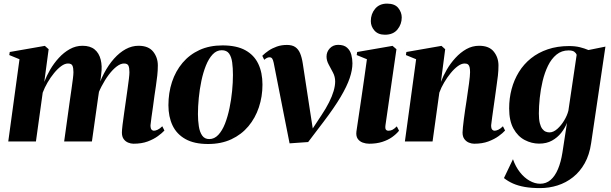

<svg xmlns="http://www.w3.org/2000/svg" viewBox="-20 -762 3290 1034"><path d="M242 -497 218.5 -321Q230.5 -353 250.2 -387Q270 -421 296.8 -450.2Q323.5 -479.5 355.8 -497.5Q388 -515.5 424.5 -515.5Q465.5 -515.5 489.5 -495.8Q513.5 -476 522.2 -441.2Q531 -406.5 525 -362.5Q524.5 -355 522.8 -342.5Q521 -330 518.8 -316.2Q516.5 -302.5 514.5 -291.5L499 -264.5Q516 -321 540.2 -367Q564.5 -413 594.2 -446.2Q624 -479.5 657.2 -497.5Q690.5 -515.5 726 -515.5Q779.5 -515.5 804.8 -484Q830 -452.5 830 -409.5Q830 -382.5 827 -355.2Q824 -328 819.8 -300.2Q815.5 -272.5 811.5 -244Q808.5 -218 804 -187.8Q799.5 -157.5 795.8 -130.8Q792 -104 790.5 -87.5Q790.5 -70 796 -64Q801.5 -58 808.5 -58Q817.5 -58 829.2 -63.5Q841 -69 854 -82L865.5 -59Q852.5 -45 830.2 -28.8Q808 -12.5 775.5 -0.2Q743 12 699 12Q685 12 670.2 6Q655.5 0 646 -13.2Q636.5 -26.5 636.5 -48.5Q636.5 -60.5 640 -90.2Q643.5 -120 648.8 -155.2Q654 -190.5 658 -219.5Q662.5 -253 667 -283.5Q671.5 -314 674.2 -337.5Q677 -361 677 -373Q677 -396.5 671.8 -408.2Q666.5 -420 647.5 -420Q629.5 -420 608.2 -403.8Q587 -387.5 566 -359.8Q545 -332 526.8 -296.8Q508.5 -261.5 497 -223.5L519.5 -315.5Q517 -298 515.8 -287.2Q514.5 -276.5 512.8 -266Q511 -255.5 508.5 -237.5L475 0H325.5L356 -219.5Q361 -253 365.2 -283.5Q369.5 -314 372.5 -337.5Q375.5 -361 375.5 -373Q375.5 -396.5 370.2 -408.2Q365 -420 346 -420Q329 -420 309.5 -405.8Q290 -391.5 271 -368.2Q252 -345 236 -317.5Q220 -290 210 -263L173.5 0H24.5L85 -443L30 -465.5L32.5 -482L221.5 -515Z M1178.5 -517.5Q1254 -517.5 1301.2 -491.5Q1348.5 -465.5 1371 -418.2Q1393.5 -371 1393.5 -306Q1393.5 -242 1374.2 -184.2Q1355 -126.5 1317.8 -82Q1280.5 -37.5 1226 -12Q1171.5 13.5 1100.5 13.5Q1026 13.5 978.8 -13Q931.5 -39.5 909.2 -86.5Q887 -133.5 887 -195.5Q887 -262 906.2 -320.5Q925.5 -379 963 -423.5Q1000.5 -468 1054.5 -492.8Q1108.5 -517.5 1178.5 -517.5ZM1174 -491.5Q1146.5 -491.5 1125.2 -469Q1104 -446.5 1089 -409Q1074 -371.5 1064.5 -326.2Q1055 -281 1050.5 -234.2Q1046 -187.5 1046 -147.5Q1046 -113 1050.8 -82Q1055.5 -51 1068.8 -32Q1082 -13 1107 -13Q1134.5 -13 1155.8 -35.8Q1177 -58.5 1191.8 -96.2Q1206.5 -134 1216 -179.8Q1225.5 -225.5 1230 -272Q1234.5 -318.5 1234.5 -358.5Q1234.5 -395 1230.5 -425.2Q1226.5 -455.5 1213.8 -473.5Q1201 -491.5 1174 -491.5Z M1454 -423.5Q1450.5 -440.5 1445.5 -447Q1440.5 -453.5 1431.5 -453.5Q1424.5 -453.5 1417.8 -450.2Q1411 -447 1403 -440L1392.5 -461.5Q1407 -476 1426.5 -489.2Q1446 -502.5 1470.8 -511.2Q1495.5 -520 1525.5 -520Q1553.5 -520 1570.2 -508.5Q1587 -497 1596.2 -475Q1605.5 -453 1610.5 -420.5L1649.5 -165.5L1665.5 -62.5L1634.5 -25L1711.5 -142Q1735.5 -178 1752 -210.8Q1768.5 -243.5 1776.8 -272Q1785 -300.5 1785 -323Q1785 -349 1773.2 -371.2Q1761.5 -393.5 1750 -414.8Q1738.5 -436 1738.5 -457.5Q1738.5 -483 1756.2 -501.8Q1774 -520.5 1801 -520.5Q1832.5 -520.5 1849.2 -505.2Q1866 -490 1872 -467.2Q1878 -444.5 1878 -421Q1878 -385 1863.2 -341.2Q1848.5 -297.5 1814.5 -240Q1780.5 -182.5 1722 -105.5L1639.5 3L1539.5 10L1509.5 -141.5Z M1968 12Q1950.5 12 1933.2 5.8Q1916 -0.5 1906.2 -15Q1896.5 -29.5 1899.5 -54Q1900 -59 1903.8 -83.2Q1907.5 -107.5 1913.2 -146.5Q1919 -185.5 1926.2 -234Q1933.5 -282.5 1941 -336.2Q1948.5 -390 1956 -443L1901 -465.5L1903.5 -482L2094 -515L2115 -497L2056 -88.5Q2053.5 -70 2058.2 -64Q2063 -58 2072 -58Q2083.5 -58 2093.8 -63.2Q2104 -68.5 2117 -81.5L2129 -58Q2114 -39.5 2091.5 -23.5Q2069 -7.5 2038.2 2.2Q2007.5 12 1968 12ZM2053 -575Q2016.5 -575 1996.8 -597.2Q1977 -619.5 1977 -648.5Q1977 -687 2000.2 -714.8Q2023.5 -742.5 2064.5 -742.5Q2106 -742.5 2124.8 -719Q2143.5 -695.5 2143.5 -668Q2143.5 -631.5 2120.5 -603.2Q2097.5 -575 2053 -575Z M2354.5 -321Q2366.5 -353 2386.2 -387Q2406 -421 2432.8 -450.2Q2459.5 -479.5 2491.5 -497.5Q2523.5 -515.5 2560.5 -515.5Q2614 -515.5 2639.2 -484Q2664.5 -452.5 2664.5 -409.5Q2664.5 -382.5 2661.5 -355.2Q2658.5 -328 2654.2 -300.2Q2650 -272.5 2646.5 -244Q2643 -218 2638.5 -187.8Q2634 -157.5 2630.5 -130.8Q2627 -104 2625 -87.5Q2625 -70 2630.5 -64Q2636 -58 2643.5 -58Q2652 -58 2663.8 -63.5Q2675.5 -69 2688.5 -82L2700 -59Q2687.5 -45 2665 -28.8Q2642.5 -12.5 2610 -0.2Q2577.5 12 2533.5 12Q2519.5 12 2505 6Q2490.5 0 2480.8 -13.2Q2471 -26.5 2471 -48.5Q2471 -57.5 2473 -77Q2475 -96.5 2478.2 -121.5Q2481.5 -146.5 2485.2 -172.2Q2489 -198 2492.5 -219.5Q2496 -245 2499.5 -268.5Q2503 -292 2505.8 -312.2Q2508.5 -332.5 2510 -348.2Q2511.5 -364 2511.5 -373Q2511.5 -388.5 2509.2 -399Q2507 -409.5 2500.8 -414.8Q2494.5 -420 2482 -420Q2465 -420 2445.5 -405.8Q2426 -391.5 2407 -368.2Q2388 -345 2371.8 -317.5Q2355.5 -290 2346 -263L2309.5 0H2160.5L2221 -443L2166 -465.5L2168.5 -482L2357.5 -515L2377.5 -497Z M3163.5 9Q3154.5 71.5 3129 117Q3103.5 162.5 3066 192.2Q3028.5 222 2983 236.5Q2937.5 251 2888 251Q2842 251 2806.2 244.8Q2770.5 238.5 2743.2 226.5Q2716 214.5 2694 197L2742.5 95.5Q2756.5 135.5 2779.8 165.2Q2803 195 2831.8 211.2Q2860.5 227.5 2889 227.5Q2921.5 227.5 2945.2 207Q2969 186.5 2985 148.5Q3001 110.5 3009 59L3033.5 -100.5Q3022.5 -72 3002.2 -46.5Q2982 -21 2952.8 -4.8Q2923.5 11.5 2883.5 11.5Q2843 11.5 2805.8 -8Q2768.5 -27.5 2745.2 -69.5Q2722 -111.5 2722 -178.5Q2722 -232.5 2735.2 -282.2Q2748.5 -332 2774.5 -374.2Q2800.5 -416.5 2839.5 -447.8Q2878.5 -479 2930 -496.5Q2981.5 -514 3045 -514Q3077.5 -514 3102.8 -507.8Q3128 -501.5 3149 -492.5L3240.5 -511ZM3085.5 -466.5Q3083 -475.5 3073.2 -483Q3063.5 -490.5 3042 -490.5Q3004.5 -490.5 2977 -468Q2949.5 -445.5 2931.2 -408Q2913 -370.5 2902.2 -325.2Q2891.5 -280 2886.8 -234.5Q2882 -189 2882 -151Q2882 -119 2887 -99Q2892 -79 2900.5 -68Q2909 -57 2919 -53Q2929 -49 2939 -49Q2960 -49 2981 -67.5Q3002 -86 3018.2 -113Q3034.5 -140 3041 -166Z"/></svg>

Font: Merriweather 144pt ExtraBold
Style: Italic
Weight: 800
Italic angle: -7.8°
Version: Version 2.101